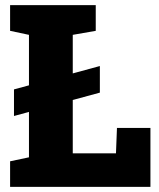

<svg xmlns="http://www.w3.org/2000/svg" viewBox="-20 -731 623 751"><path d="M19.5 0V-100.1L93.3 -115.7V-594.7L19.5 -610.4V-710.9H354.5V-610.4L264.6 -594.7V-131.3H433.6L437.5 -230.5H568.4V0ZM34.7 -277.3V-381.3L370.6 -472.7V-368.7Z"/></svg>

Font: Roboto Slab Black
Style: Regular
Weight: 900
Designer: Google
Version: Version 2.000; ttfautohint (v1.8.1.43-b0c9)